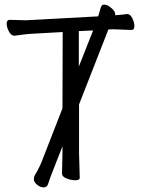

<svg xmlns="http://www.w3.org/2000/svg" viewBox="-20 -771 617 833"><path d="M322 -482 384 -639 322 -636ZM450 -643Q450 -641 449 -640L323 -318V-106L326 0Q326 11 306.5 11Q287 11 268 3Q249 -5 249 -18L251 -107V-136L216 -47Q197 0 188 29Q183 42 169 42Q155 42 141 30.5Q127 19 127 8Q127 -3 130 -9Q150 -42 161 -70L251 -301L252 -632L126 -625Q101 -624 77.5 -620.5Q54 -617 43 -616H42Q29 -616 19 -634Q9 -652 9 -668.5Q9 -685 22 -685L93 -683L406 -700Q412 -720 417 -738Q421 -751 431 -751Q441 -751 453 -744Q480 -725 480 -709Q480 -708 479 -705Q486 -705 494 -706Q518 -708 530 -710H533Q545 -710 554 -692Q563 -674 563 -657.5Q563 -641 551 -641L471 -644Z"/></svg>

Font: LXGW Bright GB
Style: Regular
Weight: 400
Designer: Christian Thalmann (Catharsis Fonts)
Foundry: LXGW / Christian Thalmann (Catharsis Fonts) / Fontworks Inc.
Version: Version 5.510